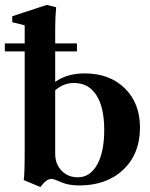

<svg xmlns="http://www.w3.org/2000/svg" viewBox="-32 -746 612 784"><path d="M132.8 17.6 64.9 -10.7Q68.8 -31.2 68.8 -134.8V-536.1H-12.2V-568.8H68.8V-642.6L18.1 -655.3V-679.7L159.2 -726.1L197.3 -716.3Q193.4 -676.3 193.4 -629.9V-568.8H282.2V-536.1H193.4V-411.6Q242.2 -446.3 313.5 -446.3Q415.5 -446.3 477.5 -385.5Q539.6 -324.7 539.6 -225.1Q539.6 -118.2 471.7 -53.5Q403.8 11.2 291.5 11.2Q247.6 11.2 216.8 -2.4Q187.5 -15.6 177.7 -15.6Q157.7 -15.6 132.8 17.6ZM193.4 -117.7Q193.4 -76.2 219.5 -49.1Q245.6 -22 285.6 -22Q335.9 -22 364.7 -73.7Q393.6 -125.5 393.6 -215.3Q393.6 -307.6 361.6 -357.4Q329.6 -407.2 270 -407.2Q227.5 -407.2 193.4 -377.4Z"/></svg>

Font: Elstob
Style: Bold
Weight: 700
Designer: Peter S. Baker
Version: Version 1.015